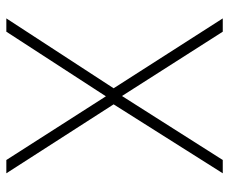

<svg xmlns="http://www.w3.org/2000/svg" viewBox="-80 -660 740 621"><g transform="rotate(90 290.5 -350.0)"><path d="M83 -700 291 -374 498 -700H541L318 -347L541 0H498L292 -322L83 0H40L266 -347L40 -700Z"/></g></svg>

Font: TitilliumText22L Th
Style: Thin
Weight: 100
Designer: Campivisivi
Foundry: Campivisivi
Version: 1.000